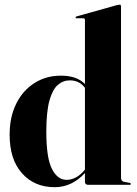

<svg xmlns="http://www.w3.org/2000/svg" viewBox="-20 -768 568 798"><path d="M20 -207.5Q20 -282.5 47.8 -337.8Q75.5 -393 123.8 -423.2Q172 -453.5 232.5 -453.5Q267 -453.5 291.5 -444.8Q316 -436 333 -419V-685Q333 -692 325.5 -692H299.5Q294 -692 294 -696Q294 -698.5 299 -700L465 -746.5Q474 -748.5 477 -748.5Q483 -748.5 483 -742V-30Q483 -15 495 -12.5L518.5 -8Q524 -6.5 524 -3.5Q524 0 519.5 0H345.5Q333 0 333 -13V-49Q279 10 207 10Q123 10 71.5 -47.8Q20 -105.5 20 -207.5ZM172.5 -220.5Q172.5 -112 195.8 -66.2Q219 -20.5 256.5 -20.5Q276.5 -20.5 296 -30.8Q315.5 -41 333 -63V-403Q310 -434 270 -434Q242 -434 220 -414.8Q198 -395.5 185.2 -349Q172.5 -302.5 172.5 -220.5Z"/></svg>

Font: Fraunces 144pt
Style: Bold
Weight: 700
Version: Version 1.000;[b76b70a41]